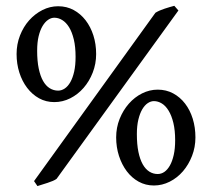

<svg xmlns="http://www.w3.org/2000/svg" viewBox="-20 -624 730 661"><path d="M240.2 -428.2Q240.2 -462.9 234.1 -488.3Q228 -513.7 217.8 -530.3Q207.5 -546.9 194.3 -554.9Q181.2 -563 167 -563Q156.2 -563 145.8 -555.9Q135.3 -548.8 126.7 -534.7Q118.2 -520.5 113 -499.3Q107.9 -478 107.9 -449.2Q107.9 -414.1 113.3 -388.2Q118.7 -362.3 128.2 -345.5Q137.7 -328.6 151.1 -320.3Q164.6 -312 180.2 -312Q191.9 -312 202.9 -319.3Q213.9 -326.7 222.2 -341.3Q230.5 -356 235.4 -377.7Q240.2 -399.4 240.2 -428.2ZM583 -141.1Q583 -175.3 576.9 -200.7Q570.8 -226.1 560.5 -242.9Q550.3 -259.8 537.1 -267.8Q523.9 -275.9 509.8 -275.9Q499 -275.9 488.5 -268.8Q478 -261.7 469.7 -247.6Q461.4 -233.4 456.3 -212.2Q451.2 -190.9 451.2 -162.1Q451.2 -127 456.5 -101.1Q461.9 -75.2 471.4 -58.3Q481 -41.5 494.1 -33.2Q507.3 -24.9 522.9 -24.9Q535.2 -24.9 545.9 -32.2Q556.6 -39.6 564.9 -54.2Q573.2 -68.8 578.1 -90.6Q583 -112.3 583 -141.1ZM311 -438Q311 -404.3 299.3 -374.3Q287.6 -344.2 267.8 -321.5Q248 -298.8 221.9 -285.6Q195.8 -272.5 167 -272.5Q138.2 -272.5 114.5 -285.6Q90.8 -298.8 73.5 -321.5Q56.2 -344.2 46.6 -374.3Q37.1 -404.3 37.1 -438Q37.1 -471.7 48.8 -501.7Q60.5 -531.7 80.3 -554Q100.1 -576.2 126 -589.4Q151.9 -602.5 180.2 -602.5Q209.5 -602.5 233.4 -589.6Q257.3 -576.7 274.7 -554.2Q292 -531.7 301.5 -502Q311 -472.2 311 -438ZM174.8 -8.3Q170.4 -4.9 161.9 -1.2Q153.3 2.4 143.6 5.6Q133.8 8.8 124.3 11.7Q114.7 14.6 108.9 16.6L97.2 -0.5L515.1 -580.1Q528.8 -588.4 546.9 -594.2Q564.9 -600.1 580.1 -604L594.2 -587.9ZM652.8 -150.9Q652.8 -117.2 641.1 -87.2Q629.4 -57.1 609.9 -34.4Q590.3 -11.7 564.2 1.5Q538.1 14.6 509.8 14.6Q481.4 14.6 457.5 1.5Q433.6 -11.7 416.5 -34.4Q399.4 -57.1 389.6 -87.2Q379.9 -117.2 379.9 -150.9Q379.9 -184.6 391.8 -214.6Q403.8 -244.6 423.6 -267.1Q443.4 -289.6 469.2 -302.5Q495.1 -315.4 522.9 -315.4Q552.2 -315.4 576.2 -302.5Q600.1 -289.6 617.2 -267.3Q634.3 -245.1 643.6 -215.1Q652.8 -185.1 652.8 -150.9Z"/></svg>

Font: Gentium Plus Eur
Style: Regular
Weight: 400
Designer: J. Victor Gaultney, Annie Olsen, Iska Routamaa, Becca Hirsbrunner
Foundry: SIL International
Version: Version 5.000